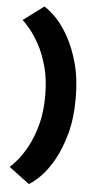

<svg xmlns="http://www.w3.org/2000/svg" viewBox="-60 -811 459 960"><g transform="rotate(5 169.5 -330.5)"><path d="M166 -332Q166 -414 148.5 -477.5Q131 -541 106 -586.5Q81 -632 57 -660.5Q33 -689 20 -699L123 -776Q148 -762 181.5 -728Q215 -694 246 -639Q277 -584 298 -507.5Q319 -431 319 -332Q319 -232 298 -155Q277 -78 246 -22.5Q215 33 181.5 67Q148 101 123 115L20 38Q33 27 57 -1Q81 -29 106 -75Q131 -121 148.5 -185Q166 -249 166 -332Z"/></g></svg>

Font: Epunda Sans ExtraBold
Style: Regular
Weight: 800
Designer: Simon Atzbach
Foundry: typofactur
Version: Version 2.204; ttfautohint (v1.8.4.7-5d5b)